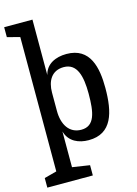

<svg xmlns="http://www.w3.org/2000/svg" viewBox="-158 -830 802 1121"><g transform="rotate(-15 243.0 -270.0)"><path d="M-16 215H259V153L154 137V-79C172 -14 230 10 290 10C432 10 462 -113 462 -260C462 -382 437 -510 293 -510C227 -510 169 -483 154 -420V-755H-17V-695L59 -675V137L-16 157ZM264 -60C191 -60 154 -121 154 -203V-314C154 -384 185 -440 258 -440C338 -440 359 -360 359 -253C359 -139 345 -60 264 -60Z"/></g></svg>

Font: Hermeneus One
Style: Regular
Weight: 400
Designer: Rodrigo Fuenzalida, Pablo Impallari
Foundry: Pablo Impallari, Rodrigo Fuenzalida
Version: Version 1.002